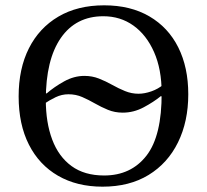

<svg xmlns="http://www.w3.org/2000/svg" viewBox="-20 -689 777 721"><path d="M365 12Q269 12 198 -29Q127 -70 88.5 -146Q50 -222 50 -327Q50 -431 88.5 -507.5Q127 -584 199 -626.5Q271 -669 371 -669Q470 -669 541 -627.5Q612 -586 649.5 -511Q687 -436 687 -335Q687 -233 648.5 -154.5Q610 -76 538 -32Q466 12 365 12ZM371 -30Q472 -30 530 -104.5Q588 -179 587 -341Q587 -429 558.5 -493.5Q530 -558 481 -593Q432 -628 368 -628Q265 -628 208.5 -546.5Q152 -465 152 -314Q152 -229 176 -165Q200 -101 248.5 -65.5Q297 -30 371 -30ZM441 -266Q411 -266 385.5 -276.5Q360 -287 336.5 -300.5Q313 -314 289 -324.5Q265 -335 237 -335Q212 -335 189 -324Q166 -313 144 -298L143 -342L155 -338Q184 -363 221 -383.5Q258 -404 297 -404Q326 -404 351.5 -394Q377 -384 401 -370.5Q425 -357 449.5 -347Q474 -337 500 -337Q523 -337 548.5 -346Q574 -355 593 -371L596 -324L584 -328Q557 -306 519.5 -286Q482 -266 441 -266Z"/></svg>

Font: STIX Two Text
Style: Regular
Weight: 400
Designer: Ross Mills, John Hudson & Paul Hanslow, Tiro Typeworks Ltd; with prior portions MicroPress Inc., and Coen Hoffman.
Foundry: Tiro Typeworks Ltd
Version: Version 2.13 b171